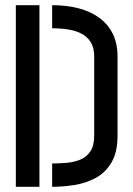

<svg xmlns="http://www.w3.org/2000/svg" viewBox="-20 -720 512 740"><path d="M181 0V-90Q209 -90 237.5 -92.5Q266 -95 290 -105Q314 -115 328.5 -137Q343 -159 343 -197V-503Q343 -535 330.5 -556Q318 -577 296.5 -589Q275 -601 245.5 -606Q216 -611 181 -611V-700Q237 -700 283 -688Q329 -676 362.5 -651.5Q396 -627 414.5 -590Q433 -553 433 -503V-197Q433 -133 409.5 -93.5Q386 -54 348.5 -34Q311 -14 267 -7Q223 0 181 0ZM41 0V-700H132V0Z"/></svg>

Font: Stick No Bills Medium
Style: Regular
Weight: 500
Version: Version 2.000